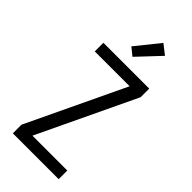

<svg xmlns="http://www.w3.org/2000/svg" viewBox="-301 -1040 1102 1102"><g transform="rotate(45 250.0 -489.0)"><path d="M64 0V-70L347 -665H64V-735H436V-665L153 -70H436V0ZM239 -796 192 -834 308 -978 367 -932Z"/></g></svg>

Font: Iosevka Custom
Style: Regular
Weight: 400
Monospace: yes
Designer: Belleve Invis
Foundry: Belleve Invis
Version: Version 32.5.0; ttfautohint (v1.8.4)